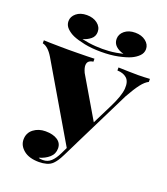

<svg xmlns="http://www.w3.org/2000/svg" viewBox="-184 -1064 1040 1194"><g transform="rotate(20 336.0 -466.5)"><path d="M687 -708V-688Q664 -677 639.5 -645.5Q615 -614 582 -555L374 -135L348 -127L56 -624Q38 -654 20 -669.5Q2 -685 -15 -688V-708Q-1 -707 29 -706.5Q59 -706 92 -705.5Q125 -705 147 -705Q171 -705 206 -705.5Q241 -706 273 -706.5Q305 -707 320 -708V-688Q305 -687 293.5 -679Q282 -671 280.5 -653Q279 -635 293 -604L457 -325L394 -220L516 -465Q558 -549 561.5 -597Q565 -645 542 -666Q519 -687 479 -688V-708Q517 -707 546.5 -706Q576 -705 610 -705Q630 -705 651 -706Q672 -707 687 -708ZM376 -185 395 -177 348 -82Q335 -56 325 -41Q315 -26 304 -15Q288 1 264.5 7.5Q241 14 215 14Q149 14 113 -15.5Q77 -45 77 -85Q77 -129 110 -154.5Q143 -180 189 -180Q239 -180 268.5 -160.5Q298 -141 298 -106Q298 -69 271 -45.5Q244 -22 205 -11Q209 -8 216.5 -7Q224 -6 234 -6Q265 -6 287 -26.5Q309 -47 327 -84ZM504 -947Q546 -947 573.5 -925.5Q601 -904 601 -873Q601 -847 581.5 -827.5Q562 -808 533 -795Q503 -782 454.5 -772Q406 -762 344 -762Q281 -762 232.5 -772Q184 -782 154 -795Q127 -807 107.5 -826.5Q88 -846 88 -873Q88 -903 114.5 -925Q141 -947 184 -947Q226 -947 254 -925.5Q282 -904 282 -871Q282 -841 259.5 -823Q237 -805 208 -797Q230 -792 253.5 -788.5Q277 -785 300.5 -783.5Q324 -782 344 -782Q364 -782 387 -783.5Q410 -785 434 -789Q458 -793 479 -798Q447 -806 427 -824.5Q407 -843 407 -871Q407 -903 434 -925Q461 -947 504 -947Z"/></g></svg>

Font: Playfair Display Black
Style: Regular
Weight: 900
Designer: Claus Eggers Sørensen
Foundry: Claus Eggers Sørensen
Version: Version 1.203